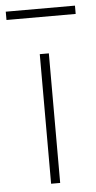

<svg xmlns="http://www.w3.org/2000/svg" viewBox="-88 -706 368 738"><g transform="rotate(-5 96.5 -337.0)"><path d="M79 -500H114V0H79ZM-37 -642V-674H230V-642Z"/></g></svg>

Font: Titillium Web ExtraLight
Style: Regular
Weight: 275
Version: Version 1.002;PS 57.000;hotconv 1.0.70;makeotf.lib2.5.55311